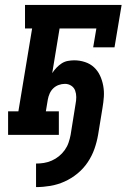

<svg xmlns="http://www.w3.org/2000/svg" viewBox="-20 -550 540 783"><path d="M127 213V117Q143 117 159 114.5Q175 112 191 105Q207 98 220.5 87Q234 76 244 62Q254 48 259.5 32Q265 16 268 0Q273 -31 278 -62.5Q283 -94 288 -125Q291 -140 291 -154Q291 -168 286.5 -180.5Q282 -193 270.5 -200.5Q259 -208 245 -208Q232 -208 219.5 -203.5Q207 -199 197.5 -190Q188 -181 182.5 -168.5Q177 -156 175 -144L167 -96H220V0H13V-96H55L111 -434H82V-530H476L447 -357H360L373 -434H223L193 -252Q201 -264 210.5 -274Q220 -284 231.5 -291.5Q243 -299 256.5 -301.5Q270 -304 283 -304Q305 -304 326.5 -297Q348 -290 363.5 -275.5Q379 -261 388 -241.5Q397 -222 401 -200Q405 -178 403.5 -155.5Q402 -133 398 -110L380 0Q375 29 365 57.5Q355 86 337.5 112Q320 138 295.5 158Q271 178 243 190.5Q215 203 185.5 208Q156 213 127 213Z"/></svg>

Font: Iosevka Slab Oblique
Style: Bold
Weight: 700
Italic angle: -9°
Monospace: yes
Designer: Belleve Invis
Foundry: Belleve Invis
Version: Version 11.1.1; ttfautohint (v1.8.3)